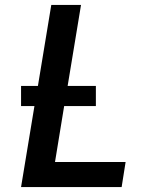

<svg xmlns="http://www.w3.org/2000/svg" viewBox="-20 -755 640 775"><path d="M65 0 119 -327H65V-408H133L187 -735H307L253 -408H367V-327H239L202 -101H487L471 0Z"/></svg>

Font: Iosevka SS04 Extended
Style: Bold Italic
Weight: 700
Width: 7
Italic angle: -9°
Monospace: yes
Designer: Belleve Invis
Foundry: Belleve Invis
Version: Version 19.0.0; ttfautohint (v1.8.4)